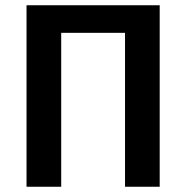

<svg xmlns="http://www.w3.org/2000/svg" viewBox="-20 -711 709 731"><path d="M588 -691V0H456V-586H213V0H81V-691Z"/></svg>

Font: FiraGO Medium
Style: Regular
Weight: 500
Designer: bBox Type
Foundry: bBox Type GmbH
Version: Version 1.001;PS 001.001;hotconv 1.0.88;makeotf.lib2.5.64775